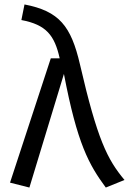

<svg xmlns="http://www.w3.org/2000/svg" viewBox="-20 -830 579 862"><path d="M90 -810 76 -740C188 -719 225 -671 248 -568H208L25 -10L112 12L267 -498C327 -184 379 -91 455 12L539 -22C462 -114 417 -203 339 -541C299 -713 246 -780 90 -810Z"/></svg>

Font: Glow Sans SC Normal Book
Style: Regular
Weight: 500
Designer: Ryoko NISHIZUKA (kana, bopomofo & ideographs); Paul D. Hunt (Latin, Greek & Cyrillic); Sandoll Communications, Soo-young
Version: Version 0.93